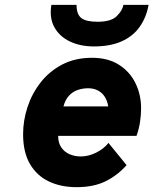

<svg xmlns="http://www.w3.org/2000/svg" viewBox="-20 -762 634 794"><path d="M296.5 12Q231.5 12 181.8 -11.8Q132 -35.5 103.8 -84Q75.5 -132.5 75.5 -207Q75.5 -264 94 -320Q112.5 -376 148.8 -422Q185 -468 238 -495.5Q291 -523 360.5 -523Q427 -523 472.2 -494Q517.5 -465 540.5 -417.5Q563.5 -370 563.5 -314Q563.5 -287 559.2 -258.2Q555 -229.5 544.5 -200H220.5Q220.5 -171 233.5 -152.2Q246.5 -133.5 267.8 -124.2Q289 -115 314.5 -115Q346 -115 378 -131Q410 -147 428.5 -171L503.5 -79Q465.5 -36.5 416.2 -12.2Q367 12 296.5 12ZM242.5 -322H427.5Q424 -345 413.2 -361.8Q402.5 -378.5 385 -387.8Q367.5 -397 344.5 -397Q322 -397 301.5 -390Q281 -383 265.5 -366.5Q250 -350 242.5 -322ZM368.5 -570Q312 -570 269 -590.5Q226 -611 204.8 -649.5Q183.5 -688 192.5 -742H296.5Q296.5 -702.5 316.5 -687.2Q336.5 -672 383.5 -672Q439 -672 462.5 -695Q486 -718 490.5 -742H594.5Q585 -689.5 557.5 -650.8Q530 -612 483 -591Q436 -570 368.5 -570Z"/></svg>

Font: Overpass Black
Style: Italic
Weight: 900
Italic angle: -10°
Designer: Delve Withrington, Dave Bailey, Thomas Jockin
Foundry: Delve Fonts LLC
Version: Version 4.000